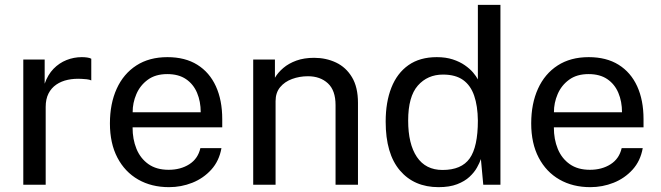

<svg xmlns="http://www.w3.org/2000/svg" viewBox="-20 -763 2730 793"><path d="M76.2 0V-517H164.5V-417.3Q177.5 -454.5 201 -478.8Q224.6 -503 254.8 -515Q285.1 -527 317.7 -527Q329 -527 339.9 -525.5Q350.8 -524 357 -520.4V-430.9Q349.6 -434.4 337.8 -435.7Q326.1 -437 318 -437.2Q287.1 -439.1 260.1 -433.4Q233.1 -427.7 212.5 -413.6Q191.9 -399.5 180.3 -376.7Q168.7 -353.8 168.7 -321.5V0Z M527.6 -237Q527.4 -187.9 543.7 -148.2Q559.9 -108.6 593.1 -85.1Q626.2 -61.7 676.4 -61.7Q725.9 -61.7 761.7 -84.5Q797.6 -107.3 807.6 -151.1H894.6Q885.3 -98.5 852.8 -62.5Q820.2 -26.5 774.3 -8.2Q728.4 10 678.1 10Q605.8 10 550.8 -21.4Q495.8 -52.9 464.9 -111.9Q434 -170.9 434 -253.3Q434 -334.9 462 -396.5Q490 -458.2 543.2 -492.6Q596.3 -527 671.5 -527Q744.5 -527 794.9 -495.6Q845.3 -464.2 871.6 -406.8Q897.9 -349.3 897.9 -270.8V-237ZM527.9 -299.4H809Q809 -343.8 793.9 -379.6Q778.8 -415.4 748.2 -436.2Q717.6 -457 670.8 -457Q622.2 -457 590.5 -433.7Q558.7 -410.5 543.2 -374.2Q527.6 -337.9 527.9 -299.4Z M1025.8 0V-517H1115.5V-441.9Q1128.2 -463.6 1150.3 -482.4Q1172.4 -501.2 1204.3 -512.8Q1236.2 -524.2 1277.4 -524.2Q1326.5 -524.2 1367.7 -504.8Q1409 -485.3 1433.7 -444.2Q1458.5 -403.1 1458.5 -338.1V0H1365.9V-329Q1365.9 -389.6 1334.3 -418.8Q1302.6 -448.1 1251.8 -448.1Q1217.1 -448.1 1186.4 -436.8Q1155.8 -425.6 1137 -402.9Q1118.2 -380.1 1118.2 -345.4V0Z M1791.3 10Q1690.5 10 1631.7 -59Q1572.9 -128 1572.9 -260.7Q1572.9 -341.2 1596.5 -401Q1620.1 -460.9 1667 -493.9Q1714 -527 1784.1 -527Q1821.3 -527 1850 -517.6Q1878.7 -508.2 1899.6 -493.7Q1920.5 -479.2 1933.9 -463.5Q1947.2 -447.8 1953.7 -435V-743H2046.9V0H1976L1966.2 -106Q1961.1 -90.8 1950.1 -71.1Q1939.2 -51.4 1919.3 -32.8Q1899.4 -14.2 1868 -2.1Q1836.6 10 1791.3 10ZM1807.8 -61Q1886.1 -61 1919.9 -108.8Q1953.7 -156.6 1953.7 -265Q1953 -325.4 1938.4 -367.9Q1923.8 -410.4 1892.6 -432.7Q1861.3 -455 1809.7 -455Q1745.9 -455 1705.8 -409.6Q1665.8 -364.2 1665.8 -265Q1665.8 -168.1 1701.9 -114.6Q1738 -61 1807.8 -61Z M2267.6 -237Q2267.4 -187.9 2283.7 -148.2Q2299.9 -108.6 2333.1 -85.1Q2366.2 -61.7 2416.4 -61.7Q2465.9 -61.7 2501.7 -84.5Q2537.6 -107.3 2547.6 -151.1H2634.6Q2625.3 -98.5 2592.8 -62.5Q2560.2 -26.5 2514.3 -8.2Q2468.4 10 2418.1 10Q2345.8 10 2290.8 -21.4Q2235.8 -52.9 2204.9 -111.9Q2174 -170.9 2174 -253.3Q2174 -334.9 2202 -396.5Q2230 -458.2 2283.2 -492.6Q2336.3 -527 2411.5 -527Q2484.5 -527 2534.9 -495.6Q2585.3 -464.2 2611.6 -406.8Q2637.9 -349.3 2637.9 -270.8V-237ZM2267.9 -299.4H2549Q2549 -343.8 2533.9 -379.6Q2518.8 -415.4 2488.2 -436.2Q2457.6 -457 2410.8 -457Q2362.2 -457 2330.5 -433.7Q2298.7 -410.5 2283.2 -374.2Q2267.6 -337.9 2267.9 -299.4Z"/></svg>

Font: Public Sans Thin
Style: Regular
Weight: 100
Designer: The Public Sans project authors (U.S. Web Design System). Libre Franklin designed by Pablo Impallari and Rodrigo Fuenzal
Version: Version 1.008